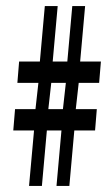

<svg xmlns="http://www.w3.org/2000/svg" viewBox="-20 -655 368 642"><path d="M141.6 -290H190.4L200.2 -377.9H151.4ZM221.7 -634.8H264.6L248 -449.2H317.4L311.5 -377.9H243.2L233.4 -290H303.7L297.9 -218.8H228.5L211.9 -33.2H168.9L185.5 -218.8H136.7L120.1 -33.2H77.1L93.8 -218.8H24.4L30.3 -290H98.6L108.4 -377.9H38.1L43.9 -449.2H113.3L129.9 -634.8H172.9L156.2 -449.2H205.1Z"/></svg>

Font: Vancouver Drive
Style: Regular
Weight: 400
Designer: Valery Zaveryaev
Foundry: Cyreal (www.cyreal.org)
Version: Version 1.06